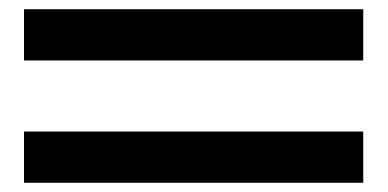

<svg xmlns="http://www.w3.org/2000/svg" viewBox="-20 -518 840 416"><path d="M767 -498V-387H32V-498ZM767 -233V-122H32V-233Z"/></svg>

Font: BioRhyme Expanded SemiBold
Style: Regular
Weight: 600
Width: 7
Designer: Aoife Mooney
Foundry: Aoife Mooney Type
Version: Version 1.600;gftools[0.9.33]